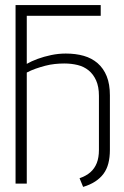

<svg xmlns="http://www.w3.org/2000/svg" viewBox="-20 -720 486 753"><path d="M238 -510Q209 -510 180.5 -504Q152 -498 127.5 -489Q103 -480 84 -469V-435Q101 -444 119.5 -450.5Q138 -457 157 -462Q176 -467 195 -469Q214 -471 232 -471Q260 -471 284.5 -465Q309 -459 327.5 -444Q346 -429 357 -404.5Q368 -380 368 -344V-132Q368 -102 359.5 -80.5Q351 -59 334.5 -44.5Q318 -30 292 -21L306 13Q333 5 353 -8Q373 -21 386 -38.5Q399 -56 405 -79.5Q411 -103 411 -132V-346Q411 -390 398.5 -421Q386 -452 363 -472Q340 -492 308.5 -501Q277 -510 238 -510ZM41 0H85V-658H375V-700H41Z"/></svg>

Font: Advent Pro Light
Style: Regular
Weight: 300
Version: Version 3.000